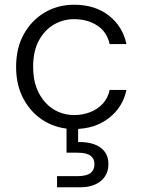

<svg xmlns="http://www.w3.org/2000/svg" viewBox="-20 -533 602 811"><path d="M293 12Q224 12 168.5 -21Q113 -54 80.5 -113Q48 -172 48 -250Q48 -330 80.5 -388.5Q113 -447 168.5 -480Q224 -513 293 -513Q381 -513 439.5 -467.5Q498 -422 514 -347H443Q432 -398 391 -425Q350 -452 293 -452Q247 -452 208 -429.5Q169 -407 144.5 -362.5Q120 -318 120 -250Q120 -199 134.5 -161.5Q149 -124 173.5 -98Q198 -72 229 -59.5Q260 -47 293 -47Q330 -47 361.5 -59.5Q393 -72 414.5 -95.5Q436 -119 443 -153H514Q499 -80 439.5 -34Q380 12 293 12ZM221 258V211H307Q345 211 362 198Q379 185 379 160Q379 137 362 124.5Q345 112 307 112H261V-7H310V67Q349 66 378 76.5Q407 87 422.5 108Q438 129 438 160Q438 190 423.5 212Q409 234 382.5 246Q356 258 321 258Z"/></svg>

Font: DM Sans 18pt Light
Style: Regular
Weight: 300
Designer: Colophon Foundry, Jonny Pinhorn
Foundry: Colophon Foundry
Version: Version 4.004;gftools[0.9.30]